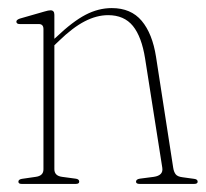

<svg xmlns="http://www.w3.org/2000/svg" viewBox="-20 -455 509 475"><path d="M114.5 -418.5V-359L119 -363Q160 -402 191.8 -418.5Q223.5 -435 256.5 -435Q304 -435 330.5 -403.5Q357 -372 366 -314.5L408.5 -40Q410 -30 414.5 -24Q419 -18 431.5 -16.5L460.5 -12.5Q469 -11.5 469 -5.5Q469 0 460.5 0H325.5Q316.5 0 316.5 -5.5Q316.5 -11.5 326 -13L360.5 -17.5Q384.5 -21 381.5 -40L339 -310Q330.5 -364 308.8 -390.8Q287 -417.5 247.5 -417.5Q219 -417.5 189.5 -402.2Q160 -387 125.5 -353.5L114.5 -343V-36.5Q114.5 -20 133.5 -17.5L167 -13Q176 -12 176 -5.5Q176 0 167.5 0H33.5Q25.5 0 25.5 -5.5Q25.5 -11 34 -12.5L68.5 -17.5Q87.5 -20 87.5 -36V-383Q87.5 -395.5 76 -395.5H29Q20.5 -395.5 20.5 -401.5Q20.5 -406 29 -409L90 -426.5Q100 -429.5 105 -429.5Q114.5 -429.5 114.5 -418.5Z"/></svg>

Font: Fraunces 144pt Soft Thin
Style: Regular
Weight: 100
Version: Version 1.000;[0bf87f6ff]